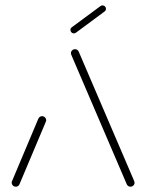

<svg xmlns="http://www.w3.org/2000/svg" viewBox="-20 -704 551 724"><path d="M39.6 0Q33.3 0 28.7 -4.4Q24.1 -8.9 24.1 -15.2Q24.1 -18.9 25.6 -21.5L124.8 -257Q126.7 -261.1 130.4 -263.5Q134.1 -265.9 138.5 -265.9Q144.8 -265.9 149.4 -261.5Q154.1 -257 154.1 -250.7Q154.1 -247 152.6 -244.4L53.3 -8.9Q51.5 -4.8 47.8 -2.4Q44.1 0 39.6 0ZM487.4 -15.2Q487.4 -8.9 482.8 -4.4Q478.1 0 471.9 0Q467.4 0 463.7 -2.4Q460 -4.8 458.1 -8.9L252.2 -489.3Q247.4 -499.6 247.4 -503.3Q247.4 -509.6 252 -514.1Q256.7 -518.5 263 -518.5Q267.4 -518.5 271.1 -516.1Q274.8 -513.7 276.7 -509.6L482.6 -29.3Q487.4 -18.9 487.4 -15.2ZM258.5 -578.1Q253.3 -578.1 249.4 -581.9Q245.6 -585.6 245.6 -591.1Q245.6 -597.4 250.7 -601.1L358.9 -681.1Q363 -683.7 366.7 -683.7Q371.9 -683.7 375.7 -680Q379.6 -676.3 379.6 -670.7Q379.6 -664.8 374.4 -660.7L266.3 -580.7Q262.6 -578.1 258.5 -578.1Z"/></svg>

Font: 26F Galaxy Sans Ultra Light
Style: Regular
Weight: 200
Designer: C₂₉H₂₅N₃O₅
Version: Version 1.100